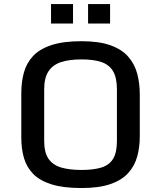

<svg xmlns="http://www.w3.org/2000/svg" viewBox="-20 -928 805 959"><path d="M387.2 11.2Q295.9 11.2 237.1 -7.3Q178.2 -25.9 145.5 -59.6Q112.8 -93.3 99.6 -139.2Q86.4 -185.1 86.4 -239.7V-462.9Q86.4 -518.6 99.4 -565.7Q112.3 -612.8 145 -647.9Q177.7 -683.1 236.6 -702.6Q295.4 -722.2 387.2 -722.2Q475.1 -722.2 532 -701.7Q588.9 -681.2 620.6 -644.8Q652.3 -608.4 665.3 -560.3Q678.2 -512.2 678.2 -456.5V-247.1Q678.2 -192.9 665.3 -146Q652.3 -99.1 620.4 -63.7Q588.4 -28.3 531.5 -8.5Q474.6 11.2 387.2 11.2ZM387.2 -79.1Q447.3 -79.1 486.6 -91.3Q525.9 -103.5 544.9 -134.8Q564 -166 564 -224.1V-481.4Q564 -539.6 544.7 -572.3Q525.4 -605 486.1 -618.2Q446.8 -631.3 387.2 -631.3Q327.6 -631.3 286.1 -618.2Q244.6 -605 222.7 -572.5Q200.7 -540 200.7 -481.4V-224.1Q200.7 -166 222.4 -134.8Q244.1 -103.5 285.6 -91.3Q327.1 -79.1 387.2 -79.1ZM419.9 -810.5V-907.7H529.8V-810.5ZM234.9 -810.5V-907.7H344.7V-810.5Z"/></svg>

Font: Monda Medium
Style: Regular
Weight: 500
Designer: Vernon Adams
Foundry: Vernon Adams
Version: Version 2.200